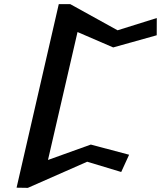

<svg xmlns="http://www.w3.org/2000/svg" viewBox="-20 -924 779 929"><path d="M548.9 -777.4 319.9 -904H264.4L60.2 -15.9L114.7 -15L401.9 -141.5L566.5 -91.8L604.7 -175.3L419.4 -224.5L212.2 -150L355.1 -769L527.7 -694.5L738.3 -753.4L738.6 -836.8Z"/></svg>

Font: Stormning
Style: LightObl
Weight: 400
Designer: Robert Jablonski, Mew Too
Foundry: Cannot Into Space Fonts
Version: Version 0.90